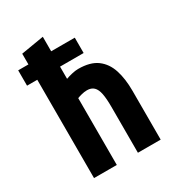

<svg xmlns="http://www.w3.org/2000/svg" viewBox="-184 -892 928 1008"><g transform="rotate(-30 280.0 -388.5)"><path d="M90 0V-596H28V-689H90V-754L228 -777V-689H371V-596H228V-522Q244 -528 265.5 -533Q287 -538 304 -538Q377 -538 418 -507.5Q459 -477 476.5 -423Q494 -369 494 -297V0H356V-279Q356 -328 350 -358.5Q344 -389 329 -403.5Q314 -418 288 -418Q272 -418 255 -413.5Q238 -409 228 -405V0Z"/></g></svg>

Font: Ubuntu Sans Mono
Style: Bold
Weight: 700
Monospace: yes
Designer: Dalton Maag Ltd
Foundry: Dalton Maag Ltd
Version: Version 1.006